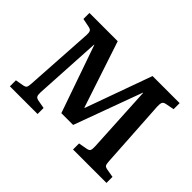

<svg xmlns="http://www.w3.org/2000/svg" viewBox="-133 -972 1243 1243"><g transform="rotate(45 489.0 -350.0)"><path d="M49.8 0V-55.2L105 -64.9Q124.5 -68.4 129.6 -77.1Q134.8 -85.9 136.2 -110.8L166 -586.9Q167 -610.8 160.9 -620.6Q154.8 -630.4 133.8 -633.8L78.1 -645V-700.2H336.9L488.8 -242.2L492.2 -246.1L655.8 -700.2H903.8V-645L846.2 -633.8Q826.7 -630.4 821.3 -619.1Q815.9 -607.9 816.9 -583L846.2 -111.8Q847.7 -85.9 852.8 -77.1Q857.9 -68.4 877.9 -64.9L934.1 -55.2V0H627.9V-55.2L687 -65.9Q706.5 -69.3 711.4 -79.8Q716.3 -90.3 714.8 -117.2L689.9 -578.1L688 -581.1L516.1 -112.8H408.2L246.1 -577.1L244.1 -574.2L217.8 -112.8Q216.8 -88.4 222.7 -78.4Q228.5 -68.4 249 -64.9L303.2 -55.2V0Z"/></g></svg>

Font: Literata Book SemiBold
Style: Regular
Weight: 600
Designer: Latin by Veronika Burian and Jose Scaglione. Greek by Irene Vlachou. Cyrillic by Vera Evstafieva
Foundry: TypeTogether
Version: Version 2.003;PS 002.003;hotconv 1.0.88;makeotf.lib2.5.64775